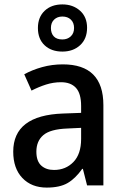

<svg xmlns="http://www.w3.org/2000/svg" viewBox="-20 -892 562 871"><path d="M265 -600Q449 -600 449 -415V-51H375L356 -126H353Q322 -82 286.5 -61.5Q251 -41 192 -41Q123 -41 81.5 -84.5Q40 -128 40 -204Q40 -369 266 -377L348 -380V-411Q348 -468 324.5 -493.5Q301 -519 257 -519Q222 -519 189 -508.5Q156 -498 123 -481L90 -555Q126 -575 171 -587.5Q216 -600 265 -600ZM285 -309Q208 -306 176.5 -279Q145 -252 145 -204Q145 -161 167 -141Q189 -121 225 -121Q278 -121 313 -157Q348 -193 348 -262V-312ZM263 -658Q213 -658 182.5 -686.5Q152 -715 152 -765Q152 -814 182.5 -843Q213 -872 263 -872Q311 -872 343 -843.5Q375 -815 375 -766Q375 -716 343.5 -687Q312 -658 263 -658ZM263 -713Q286 -713 301 -727Q316 -741 316 -765Q316 -789 301.5 -803Q287 -817 263 -817Q240 -817 225.5 -803Q211 -789 211 -765Q211 -741 224 -727Q237 -713 263 -713Z"/></svg>

Font: Noto Sans Tamil UI SemiCondensed Medium
Style: Regular
Weight: 500
Width: 4
Designer: Jelle Bosma - Monotype Design Team
Foundry: Monotype Imaging Inc.
Version: Version 2.004; ttfautohint (v1.8.4.7-5d5b)